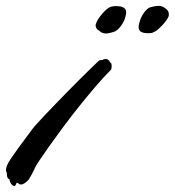

<svg xmlns="http://www.w3.org/2000/svg" viewBox="-124 -614 590 648"><path d="M250 -401.9Q251.5 -400.9 252.2 -397.9Q252.9 -395 252.9 -391.1Q252.9 -387.2 252.2 -383.3Q251.5 -379.4 249 -377Q223.6 -351.6 195.6 -318.6Q167.5 -285.6 139.9 -251Q112.3 -216.3 87.2 -182.4Q62 -148.4 42.2 -120.6Q22.5 -92.8 9.8 -73.7Q-2.9 -54.7 -4.9 -49.8Q-6.3 -46.4 -9.5 -39.8Q-12.7 -33.2 -16.6 -25.9Q-20.5 -18.6 -24.2 -12.7Q-27.8 -6.8 -29.8 -4.9Q-37.6 2.4 -43 5.6Q-48.3 8.8 -53.2 8.8Q-57.6 8.8 -60.8 5.9Q-64 2.9 -66.9 2.9Q-67.9 2.9 -68.6 4.6Q-69.3 6.3 -70.3 8.5Q-71.3 10.7 -72.5 12.5Q-73.7 14.2 -76.2 14.2Q-78.1 14.2 -79.1 13.2Q-85 9.3 -87.4 5.1Q-89.8 1 -90.8 -2.2Q-91.8 -5.4 -92 -7.6Q-92.3 -9.8 -92.8 -9.8Q-97.7 -10.7 -99.4 -16.6Q-101.1 -22.5 -101.1 -30.8Q-101.1 -32.7 -102.5 -34.2Q-104 -35.6 -104 -40Q-104 -44.9 -100.1 -56.2Q-97.2 -64 -86.7 -79.6Q-76.2 -95.2 -63 -113.3Q-49.8 -131.3 -36.4 -149.2Q-22.9 -167 -14.2 -179.2Q-9.8 -185.1 2 -198Q13.7 -210.9 29.8 -228Q45.9 -245.1 65.2 -264.9Q84.5 -284.7 104 -304.7Q123.5 -324.7 142.1 -343.3Q160.6 -361.8 175.8 -376.5Q190.9 -391.1 200.7 -400.6Q210.4 -410.2 212.9 -411.1H215.8Q218.3 -411.1 220.7 -411.4Q223.1 -411.6 226.1 -414.1Q227.5 -414.1 229 -414.6Q230.5 -415 231.9 -415Q234.4 -415 237.1 -414.3Q239.7 -413.6 242.2 -411.1Q246.6 -407.2 246.1 -406Q245.6 -404.8 250 -401.9ZM297.9 -552.2Q295.9 -546.4 292.2 -539.3Q288.6 -532.2 283.4 -525.4Q278.3 -518.6 272.2 -513.4Q266.1 -508.3 259.8 -506.3Q242.7 -501 233.9 -501Q225.6 -501 220.2 -503.7Q214.8 -506.3 210.9 -510.3Q198.7 -516.1 198.7 -529.3Q198.7 -531.7 199.5 -533.2Q200.2 -534.7 201.2 -537.1Q203.1 -543 208.3 -550.8Q213.4 -558.6 220 -566.4Q226.6 -574.2 233.6 -580.6Q240.7 -586.9 246.1 -589.4Q252 -591.8 256.3 -592.5Q260.7 -593.3 263.2 -593.3H269Q301.8 -593.3 301.8 -572.3Q301.8 -567.4 300.5 -562.7Q299.3 -558.1 297.9 -552.2ZM348.1 -543Q349.6 -548.8 353 -555.9Q356.4 -563 361.1 -569.8Q365.7 -576.7 371.3 -582Q377 -587.4 382.8 -589.4Q391.1 -591.8 398.2 -593Q405.3 -594.2 410.2 -594.2Q418.9 -594.2 424.8 -591.6Q430.7 -588.9 435.1 -585Q445.8 -578.1 445.8 -565.9Q445.8 -563.5 445.8 -562Q445.8 -560.5 444.8 -558.1Q442.4 -552.2 436.8 -544.4Q431.2 -536.6 423.8 -528.8Q416.5 -521 409.2 -514.6Q401.9 -508.3 396 -506.3Q390.1 -502.9 386 -502.4Q381.8 -502 378.9 -502H374Q359.9 -502 351.8 -506.8Q343.8 -511.7 343.8 -522.9Q343.8 -531.2 348.1 -543Z"/></svg>

Font: Oregano
Style: Italic
Weight: 400
Italic angle: -12°
Designer: Astigmatic (AOETI)
Foundry: Astigmatic (AOETI)
Version: Version 1.000